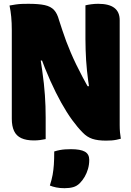

<svg xmlns="http://www.w3.org/2000/svg" viewBox="-20 -729 690 1009"><path d="M220 2Q206 5 190.5 7Q175 9 158 9Q118 9 92 -3Q66 -15 54 -40.5Q42 -66 42 -105Q42 -163 42 -221Q42 -279 42 -337.5Q42 -396 42 -454Q42 -512 42 -570Q42 -609 39 -640.5Q36 -672 30 -700Q46 -703 63 -705.5Q80 -708 97 -708.5Q114 -709 129 -709Q184 -709 215.5 -702Q247 -695 264 -676.5Q281 -658 290 -624Q299 -597 308 -569Q317 -541 328 -512Q339 -483 352 -452.5Q365 -422 380.5 -390Q396 -358 414 -324Q432 -290 453 -254L410 -276H484L452 -247Q447 -276 443.5 -304Q440 -332 437 -359Q434 -386 432.5 -413Q431 -440 430 -467.5Q429 -495 429 -524Q429 -569 429 -613Q429 -657 429 -701Q441 -704 459 -706.5Q477 -709 496 -709Q553 -709 581 -687.5Q609 -666 609 -623Q609 -555 609 -486Q609 -417 609 -348Q609 -279 609 -209.5Q609 -140 609 -71Q609 -51 610.5 -34Q612 -17 615 0Q604 3 592 5.5Q580 8 566.5 9Q553 10 537 10Q493 10 465 0.5Q437 -9 415 -32Q388 -59 359.5 -98Q331 -137 302 -189Q273 -241 244.5 -304.5Q216 -368 189 -442L224 -411H176L189 -445Q196 -399 201.5 -361Q207 -323 210.5 -290.5Q214 -258 216 -228.5Q218 -199 219 -171Q220 -143 220 -112Q220 -83 220 -54.5Q220 -26 220 2ZM265 67Q281 62 294.5 59.5Q308 57 322.5 56Q337 55 353 55Q403 55 426 68Q449 81 449 111Q449 136 442.5 158.5Q436 181 425 200Q414 219 399 234Q384 249 364.5 254.5Q345 260 319 260Q295 260 275.5 256Q256 252 242 246Q252 215 256.5 190Q261 165 263 136.5Q265 108 265 67Z"/></svg>

Font: Recursive Casual Black
Style: Regular
Weight: 900
Version: Version 1.047